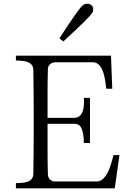

<svg xmlns="http://www.w3.org/2000/svg" viewBox="-20 -1023 694 1043"><path d="M66.4 0V-28.3Q122.1 -28.3 141.1 -41Q160.2 -53.7 161.1 -77.1Q163.1 -203.1 163.1 -333V-387.7Q163.1 -516.6 161.1 -644.5Q159.2 -685.5 107.4 -691.4Q85 -694.3 66.4 -694.3V-720.7H583L589.8 -541H557.6Q554.7 -557.6 551.8 -582Q537.1 -684.6 484.4 -684.6H279.3Q263.7 -684.6 252 -673.8Q240.2 -663.1 240.2 -647.5Q238.3 -584 238.3 -518.6V-382.8H382.8Q436.5 -382.8 436.5 -472.7Q436.5 -481.4 435.5 -491.2H468.8V-246.1H435.5Q435.5 -305.7 418.9 -333Q408.2 -350.6 383.8 -350.6H238.3V-207Q238.3 -139.6 240.2 -75.2Q240.2 -59.6 251.5 -48.3Q262.7 -37.1 279.3 -37.1H503.9Q556.6 -37.1 585.9 -141.6Q591.8 -166 596.7 -180.7H628.9L603.5 0ZM302.7 -814.5Q409.2 -979.5 429.7 -994.1Q441.4 -1002.9 454.1 -1002.9Q465.8 -1002.9 476.1 -995.1Q486.3 -987.3 486.3 -973.6Q486.3 -960 478.5 -949.2Q460 -922.9 324.2 -797.9Z"/></svg>

Font: GenEi Koburi Mincho v6
Style: Regular
Weight: 400
Designer: o_tamon (Modified)
Foundry: o_tamon / Adobe Systems Incorporated
Version: Version 6.1